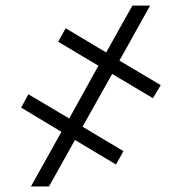

<svg xmlns="http://www.w3.org/2000/svg" viewBox="-20 -675 657 695"><path d="M386 -407.3 533.7 -319.6 561.8 -366.8 412.3 -455.6 523.4 -654.8H459.2L364.3 -485.1L217.7 -572.8L190.7 -523.8L336.3 -437.1L230.5 -246.1L82.7 -333.8L56.5 -285.5L202.4 -197.8L92 0H157.3L251.4 -168.3L399.9 -79.5L426.8 -127.8L278.8 -216.3Z"/></svg>

Font: Karasuma Gothic
Style: Light
Weight: 300
Designer: Rasmus Andersson / Ryoko Nishizuka
Foundry: rsms
Version: Version 1.00